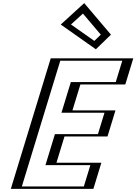

<svg xmlns="http://www.w3.org/2000/svg" viewBox="-20 -1194 863 1214"><path d="M797.7 -825 747.3 -660H463.3L413.1 -496H685.1L634.7 -331H362.7L311.9 -165H595.9L545.5 0H73.5L325.7 -825ZM510.7 -1152 384.5 -1037 580.4 -899 659.9 -976ZM778.1 -810 736.9 -675H452.9L393.6 -481H665.6L624.3 -346H352.3L292.4 -150H576.4L535.1 -15H93.1L336.1 -810ZM506.1 -1130.4 408.4 -1041.3 582.2 -918.8 639 -973.7ZM778.1 -810H336.1L93.1 -15H535.1L576.4 -150H292.4L352.3 -346H624.3L665.6 -481H393.6L452.9 -675H736.9ZM506.1 -1130.4 639 -973.7 582.2 -918.8 408.4 -1041.3ZM797.7 -825H325.7L73.5 0H545.5L595.9 -165H311.9L362.7 -331H634.7L685.1 -496H413.1L463.3 -660H747.3ZM510.7 -1152 659.9 -976 580.4 -899 384.5 -1037ZM753.1 -810 711.9 -675H427.9L368.6 -481H640.6L599.3 -346H327.3L267.4 -150H551.4L510.1 -15H118.1L361.1 -810ZM504.3 -1108.1 617.3 -974.9 576.4 -935.3 428.8 -1039.3ZM822.7 -825H300.7L48.5 0H570.5L620.9 -165H336.9L387.7 -331H659.7L710.1 -496H438.1L488.3 -660H772.3ZM512.5 -1174.3 364.1 -1038.9 586.1 -882.4 681.6 -974.8Z"/></svg>

Font: Hussar Outliner
Style: Obl
Weight: 700
Foundry: Cannot Into Space Fonts
Version: Version 0.92